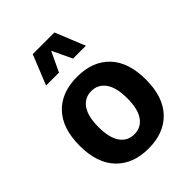

<svg xmlns="http://www.w3.org/2000/svg" viewBox="-225 -907 1028 1028"><g transform="rotate(-45 289.0 -393.0)"><path d="M289.6 -537.6Q407.7 -537.6 474.1 -467.8Q540.5 -397.9 540.5 -266.1Q540.5 -134.8 473.6 -64.7Q406.7 5.4 289.6 5.4Q172.4 5.4 105.5 -64.7Q38.6 -134.8 38.6 -266.1Q38.6 -397.9 105.2 -467.8Q171.9 -537.6 289.6 -537.6ZM289.6 -429.7Q239.3 -429.7 210 -388.7Q180.7 -347.7 180.7 -266.1Q180.7 -184.6 209.7 -143.6Q238.8 -102.5 289.6 -102.5Q340.8 -102.5 369.9 -143.6Q398.9 -184.6 398.9 -266.1Q398.9 -347.7 369.6 -388.7Q340.3 -429.7 289.6 -429.7ZM440.9 -621.6H343.8L290.5 -733.9L237.3 -621.6H139.6L208 -791H372.1Z"/></g></svg>

Font: Estedad-FD Bold
Style: Regular
Weight: 700
Designer: Amin Abedi
Version: Version 7.3